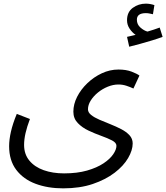

<svg xmlns="http://www.w3.org/2000/svg" viewBox="-20 -800 911 1052"><path d="M30 1Q30 -35 40 -79Q50 -123 72 -176L144 -148Q128 -106 120 -71Q112 -36 112 -6Q112 45 141 80Q170 115 219.5 132.5Q269 150 331 150Q403 150 457 134.5Q511 119 547 95Q583 71 600.5 45Q618 19 618 -1Q618 -18 594 -30.5Q570 -43 535 -55.5Q500 -68 465 -84.5Q430 -101 406 -126Q382 -151 382 -188Q382 -229 402.5 -269.5Q423 -310 458.5 -344Q494 -378 538 -398.5Q582 -419 629 -419Q671 -419 701 -407.5Q731 -396 744 -386L711 -315Q694 -323 673 -330Q652 -337 629 -337Q600 -337 570.5 -325Q541 -313 516.5 -293Q492 -273 477 -249Q462 -225 462 -201Q462 -184 479.5 -170Q497 -156 525 -144Q553 -132 584.5 -119.5Q616 -107 644 -92.5Q672 -78 689.5 -59Q707 -40 707 -14Q707 23 682 66Q657 109 608 146.5Q559 184 488.5 208Q418 232 326 232Q242 232 175 207Q108 182 69 130.5Q30 79 30 1ZM688 -544 676 -598Q691 -601 702 -604Q713 -607 723 -609Q704 -622 690 -643Q676 -664 676 -689Q676 -734 707.5 -757Q739 -780 779 -780Q802 -780 826 -772L818 -722Q808 -724 799 -726Q790 -728 779 -728Q730 -728 730 -692Q730 -666 749.5 -649Q769 -632 788 -627Q826 -638 855 -649L871 -598Q847 -589 814.5 -579Q782 -569 749 -560Q716 -551 688 -544Z"/></svg>

Font: TSCustom
Style: Regular
Weight: 400
Designer: Monotype Design Team
Foundry: Monotype Imaging Inc.
Version: Version 2.004; ttfautohint (v1.8.3) -l 8 -r 50 -G 200 -x 14 